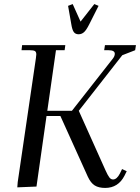

<svg xmlns="http://www.w3.org/2000/svg" viewBox="-20 -926 695 953"><path d="M65.9 3.9 67.9 -22 158.2 -637.2Q160.2 -650.9 160.2 -655.8Q160.2 -668.5 153.3 -672.6Q146.5 -676.8 127.9 -676.8H86.9L89.8 -702.1H304.2L300.8 -676.8H257.8L214.8 -376H336.9L541 -636.2Q549.8 -648.4 549.8 -659.2Q549.8 -676.8 518.1 -676.8H497.1L501 -702.1H654.8L650.9 -676.8L586.9 -651.9L371.1 -376L503.9 -80.1Q515.1 -55.2 522.9 -45.2Q530.8 -35.2 541 -35.2Q560.1 -35.2 575.2 -64.9L585.9 -86.9L608.9 -76.2L598.1 -54.2Q566.9 6.8 502 6.8Q469.7 6.8 450 -5.6Q430.2 -18.1 416 -48.8L279.8 -350.1H210.9L161.1 0ZM317.9 -897 340.8 -905.8 379.9 -818.8 448.2 -905.8 469.2 -897 422.9 -805.2Q409.2 -777.8 397.5 -766.8Q385.7 -755.9 370.1 -755.9Q354.5 -755.9 346.4 -766.8Q338.4 -777.8 334 -805.2Z"/></svg>

Font: Dihjauti S
Style: Bold Italic
Weight: 700
Italic angle: -9°
Designer: T. Christopher White
Version: Version 3.0.0